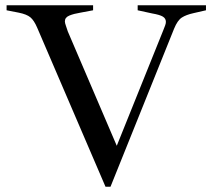

<svg xmlns="http://www.w3.org/2000/svg" viewBox="-20 -693 806 728"><path d="M380 15 121 -588Q109 -616 95 -627.5Q81 -639 51 -645L5 -654V-673H333V-654L285 -645Q260 -641 243 -634Q226 -627 226 -612Q226 -606 230 -595Q234 -584 237 -574L431 -121H415L599 -578Q603 -588 606 -596Q609 -604 609 -610Q609 -623 597.5 -630Q586 -637 557 -642L502 -654V-673H761V-654L713 -643Q686 -637 669.5 -626.5Q653 -616 640 -584L399 15Z"/></svg>

Font: Ibarra Real Nova Medium
Style: Regular
Weight: 500
Designer: Jose Maria Ribagorda & Octavio Pardo
Foundry: Jose Maria Ribagorda
Version: Version 2.000